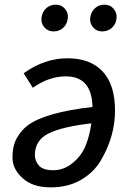

<svg xmlns="http://www.w3.org/2000/svg" viewBox="-20 -788 563 820"><path d="M370.1 -261.2Q246.1 -247.1 187.5 -218Q128.9 -189 128.9 -125Q128.9 -101.1 146 -81.1Q163.1 -61 208 -61Q252.9 -61 290.5 -92Q328.1 -123 345.5 -165.5Q362.8 -208 370.1 -261.2ZM471.2 -316.4Q471.7 -207 411.1 -103.5Q380.9 -51.8 325.9 -19.8Q271 12.2 195.6 12.2Q120.1 12.2 76.7 -26.9Q33.2 -65.9 33.2 -115.5Q33.2 -165 51.8 -198.2Q70.3 -231.4 99.6 -253.4Q175.8 -308.6 375 -331.1Q372.1 -461.9 261.2 -461.9Q189.5 -461.9 120.1 -413.1L81.1 -475.1Q169.9 -539.1 268.1 -539.1Q366.2 -539.1 418.7 -482.4Q471.2 -425.8 471.2 -316.4ZM385.5 -752.9Q401.9 -768.1 426.3 -768.1Q450.7 -768.1 465.8 -750Q481 -731.9 477.5 -707.5Q474.1 -683.1 457 -668.5Q439.9 -653.8 416 -653.8Q392.1 -653.8 377 -671.9Q361.8 -689.9 365.5 -713.9Q369.1 -737.8 385.5 -752.9ZM249.5 -668.9Q232.9 -653.8 208.5 -653.8Q184.1 -653.8 168.9 -671.9Q153.8 -689.9 157.5 -714.4Q161.1 -738.8 178 -753.4Q194.8 -768.1 218.8 -768.1Q242.7 -768.1 257.8 -750Q272.9 -731.9 269.5 -708Q266.1 -684.1 249.5 -668.9Z"/></svg>

Font: FiraSans-Italic
Style: Italic
Weight: 400
Italic angle: -8°
Designer: Carrois Corporate & Edenspiekermann AG
Foundry: Carrois Corporate GbR & Edenspiekermann AG
Version: Version 3.106;PS 003.106;hotconv 1.0.70;makeotf.lib2.5.58329